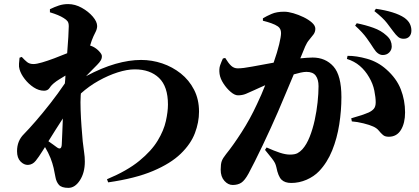

<svg xmlns="http://www.w3.org/2000/svg" viewBox="-20 -849 2040 935"><path d="M253.9 -133.8Q279.3 -113.3 280.8 -146Q281.7 -166 283.2 -199.5Q284.7 -232.9 286.1 -272Q268.6 -245.1 251.2 -217.8Q233.9 -190.4 215.8 -161.1Q228 -152.8 238.3 -145.3Q248.5 -137.7 253.9 -133.8ZM223.1 -789.1V-804.2Q246.1 -815.4 267.1 -822.3Q288.1 -829.1 312 -829.1Q345.7 -829.1 378.2 -811Q410.6 -793 431.9 -768.1Q453.1 -743.2 453.1 -722.2Q453.1 -707.5 444.1 -690.7Q435.1 -673.8 426.8 -651.9Q424.8 -647 423.1 -640.6Q421.4 -634.3 418.9 -627Q421.9 -626.5 425 -625Q428.2 -623.5 432.1 -622.1Q449.2 -613.8 462.6 -599.4Q476.1 -585 476.1 -576.2Q476.6 -564.9 470.7 -554.9Q464.8 -544.9 453.1 -533.2Q441.9 -522 428 -507.8Q414.1 -493.7 398.9 -478Q475.6 -519 542.5 -538.1Q609.4 -557.1 667 -557.1Q719.7 -557.1 769.8 -540.3Q819.8 -523.4 860.4 -491.2Q900.9 -459 925 -412.1Q949.2 -365.2 949.2 -305.2Q949.2 -253.4 929.2 -200.7Q909.2 -147.9 860.1 -100.3Q811 -52.7 725.1 -16.4Q639.2 20 506.8 39.1L501 23.9Q599.1 -17.1 658.4 -65.7Q717.8 -114.3 747.8 -164.1Q777.8 -213.9 787.8 -259.5Q797.9 -305.2 797.9 -339.8Q797.9 -427.7 754.4 -469.5Q710.9 -511.2 636.2 -511.2Q599.1 -511.2 553.2 -496.6Q507.3 -481.9 460.4 -455.8Q413.6 -429.7 374 -394L373 -384.8Q371.1 -353 372.6 -312.7Q374 -272.5 377 -232.4Q379.9 -192.4 382.8 -161.1Q386.7 -125 389.9 -105.2Q393.1 -85.4 393.1 -62Q393.1 -7.8 369.1 29.1Q345.2 65.9 313 65.9Q279.8 65.9 266.8 51Q253.9 36.1 250 13.2Q246.1 -8.8 241 -31.5Q235.8 -54.2 226.1 -79.1Q215.3 -106 199.2 -132.8L185.1 -110.8Q169.4 -85.4 154.1 -66.2Q138.7 -46.9 116.2 -45.9Q96.7 -45.4 79.8 -62.7Q63 -80.1 63 -112.8Q63 -163.1 96.2 -195.8Q120.6 -220.7 154.3 -259.5Q188 -298.3 225.1 -345.7Q262.2 -393.1 295.9 -442.9Q296.9 -452.1 297.6 -461.7Q298.3 -471.2 298.8 -481Q282.7 -471.2 268.1 -462.2Q253.4 -453.1 246.1 -446.8Q231 -435.5 221.9 -421.4Q212.9 -407.2 194.8 -407.2Q168.9 -407.2 144 -423.6Q119.1 -439.9 100.6 -463.9Q82 -487.8 75.2 -511.2Q71.3 -523.9 72.5 -538.8Q73.7 -553.7 75.2 -567.9L85.9 -571.8Q100.1 -556.2 112.1 -546.6Q124 -537.1 143.1 -537.1Q157.7 -537.1 184.6 -544.9Q211.4 -552.7 243.9 -564.9Q276.4 -577.1 307.1 -589.8Q310.5 -633.3 312.7 -668.9Q314.9 -704.6 314.9 -721.2Q314.9 -736.8 309.3 -744.9Q303.7 -752.9 290 -761.2Q267.1 -775.9 223.1 -789.1Z M1709.5 -724.1 1717.3 -735.8Q1760.7 -727.1 1798.3 -713.6Q1835.9 -700.2 1861.3 -676.8Q1876.5 -663.6 1882.1 -650.4Q1887.7 -637.2 1887.7 -623Q1887.7 -606 1875.5 -593.5Q1863.3 -581.1 1844.2 -581.1Q1819.3 -581.1 1799.3 -613.8Q1786.1 -634.8 1766.1 -662.8Q1746.1 -690.9 1709.5 -724.1ZM1466.3 -623 1442.4 -564.9Q1459 -566.4 1474.4 -567.6Q1489.7 -568.8 1502.4 -568.8Q1564.9 -568.8 1603.8 -525.4Q1642.6 -481.9 1642.6 -376Q1642.6 -310.5 1632.1 -243.2Q1621.6 -175.8 1597.7 -116.5Q1573.7 -57.1 1533.7 -15.1Q1508.8 10.7 1472.7 26.4Q1436.5 42 1398.4 42Q1367.2 42 1350.8 25.9Q1334.5 9.8 1325.7 -35.2Q1323.2 -45.9 1319.1 -54.7Q1314.9 -63.5 1304 -77.6Q1293 -91.8 1270.5 -119.1L1278.3 -130.9Q1315.4 -114.3 1343 -105.2Q1370.6 -96.2 1391.6 -96.2Q1416 -96.2 1428.7 -103Q1441.4 -109.9 1452.6 -122.1Q1473.1 -145 1488 -182.6Q1502.9 -220.2 1512.5 -263.9Q1522 -307.6 1526.6 -350.8Q1531.2 -394 1531.2 -429.2Q1531.2 -461.9 1517.6 -480.5Q1503.9 -499 1472.7 -499Q1460.4 -499 1444.8 -495.6Q1429.2 -492.2 1410.6 -486.8Q1390.1 -438.5 1369.4 -388.9Q1348.6 -339.4 1333.5 -304.2Q1317.9 -268.6 1298.6 -225.8Q1279.3 -183.1 1259 -140.9Q1238.8 -98.6 1220.7 -62.5Q1202.6 -26.4 1190.4 -3.9Q1171.9 29.8 1155 40.8Q1138.2 51.8 1113.3 51.8Q1090.8 51.8 1072.8 31.7Q1054.7 11.7 1054.7 -22.9Q1054.7 -49.8 1059.8 -64.2Q1064.9 -78.6 1080.6 -98.1Q1114.7 -140.1 1156.2 -204.6Q1197.8 -269 1231.4 -341.8Q1242.7 -365.2 1252.7 -388.4Q1262.7 -411.6 1271.5 -434.1Q1256.3 -427.2 1242.4 -421.1Q1228.5 -415 1216.3 -409.2Q1195.3 -399.4 1177.7 -392.1Q1160.2 -384.8 1138.7 -384.8Q1123 -384.8 1103.5 -401.4Q1084 -418 1068.4 -441.9Q1052.7 -465.8 1049.3 -488.8Q1045.9 -513.7 1052 -531Q1058.1 -548.3 1065.4 -564L1076.7 -566.9Q1092.8 -540.5 1106.2 -528.3Q1119.6 -516.1 1137.7 -516.1Q1163.1 -516.1 1209 -524.9Q1254.9 -533.7 1312.5 -543.9Q1330.6 -595.7 1339.6 -633.5Q1348.6 -671.4 1348.6 -688Q1348.6 -709.5 1333.5 -720.2Q1320.8 -729 1301.5 -735.8Q1282.2 -742.7 1260.3 -748V-759.8Q1277.8 -770.5 1302.5 -781.2Q1327.1 -792 1364.3 -792Q1382.8 -792 1408.2 -784.7Q1433.6 -777.3 1458.3 -765.4Q1482.9 -753.4 1499.3 -738.8Q1515.6 -724.1 1515.6 -709Q1515.6 -693.4 1506.6 -681.2Q1497.6 -668.9 1486.1 -655.5Q1474.6 -642.1 1466.3 -623ZM1669.4 -562 1672.4 -577.1Q1715.3 -577.6 1767.8 -562.7Q1820.3 -547.9 1861.3 -511.2Q1911.1 -467.3 1931.9 -413.8Q1952.6 -360.4 1952.6 -301.8Q1952.6 -249.5 1932.6 -216.6Q1912.6 -183.6 1874.5 -183.1Q1855.5 -182.6 1845 -191.7Q1834.5 -200.7 1824.7 -212.9Q1814.9 -225.1 1797.4 -232.9Q1780.8 -240.7 1750.2 -248.3Q1719.7 -255.9 1693.4 -257.8L1690.4 -272.9Q1725.1 -282.7 1742.2 -288.6Q1759.3 -294.4 1774.4 -300.8Q1791.5 -308.6 1800.5 -319.3Q1809.6 -330.1 1809.6 -351.1Q1809.6 -373.5 1803 -407.2Q1796.4 -440.9 1777.3 -473.1Q1758.8 -505.4 1732.2 -528.1Q1705.6 -550.8 1669.4 -562ZM1803.2 -794.9 1810.5 -806.2Q1855.5 -799.8 1891.1 -788.8Q1926.8 -777.8 1949.7 -762.2Q1968.3 -748.5 1975.8 -733.2Q1983.4 -717.8 1983.4 -700.2Q1983.4 -682.1 1973.4 -671.1Q1963.4 -660.2 1945.3 -660.2Q1929.7 -660.2 1918.9 -669.2Q1908.2 -678.2 1894.5 -696.8Q1882.3 -713.4 1864 -737.3Q1845.7 -761.2 1803.2 -794.9Z"/></svg>

Font: Source Han Serif JP Heavy
Style: Regular
Weight: 900
Designer: Ryoko NISHIZUKA  (kana & ideographs); Frank Grießhammer (Latin, Greek & Cyrillic); Wenlong ZHANG  (bopomofo); Sandoll Co
Foundry: Adobe Systems Incorporated
Version: Version 1.001;PS 1.001;hotconv 16.6.54;makeotf.lib2.5.65590